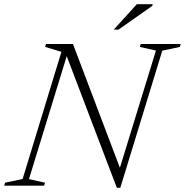

<svg xmlns="http://www.w3.org/2000/svg" viewBox="-42 -878 874 908"><path d="M725.5 -638.5 527 10H510.5L273.5 -612.5L95 -31L171 -14L166.5 0H-22L-18 -14L65 -31.5L248.5 -633L171.5 -656L175.5 -670H303L525 -84.5L695.5 -639L619.5 -656L623.5 -670H812.5L808.5 -656ZM496 -738 605 -858H680L678.5 -850.5L518.5 -738Z"/></svg>

Font: Newsreader Text Light
Style: Italic
Weight: 300
Italic angle: -17°
Designer: Hugues Gentile
Foundry: Production Type
Version: Version 1.001